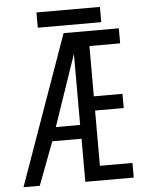

<svg xmlns="http://www.w3.org/2000/svg" viewBox="-57 -882 714 928"><g transform="rotate(-5 300.0 -418.0)"><path d="M155 -836H463V-762H155ZM277 -725H545V-652H396V-408H535V-339H396V-71H554V0H319V-209H177L98 0H19ZM318 -276V-621L200 -276Z"/></g></svg>

Font: JuliaMono Light
Style: Regular
Weight: 300
Monospace: yes
Designer: cormullion
Foundry: corm
Version: Version 0.054; ttfautohint (v1.8.4)